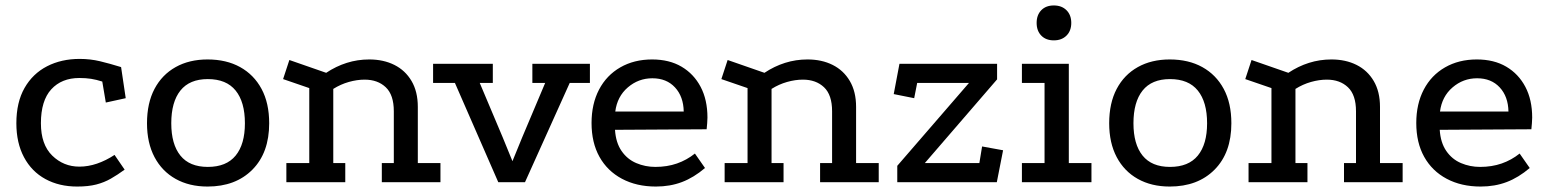

<svg xmlns="http://www.w3.org/2000/svg" viewBox="-20 -668 5674 704"><path d="M355 -369Q333 -376 314 -379Q295 -382 271 -382Q206 -382 168 -340.5Q130 -299 130 -216Q130 -138 171.5 -97.5Q213 -57 271 -57Q303 -57 335.5 -68Q368 -79 400 -100L437 -46Q411 -27 386.5 -13Q362 1 333 8.5Q304 16 263 16Q197 16 146.5 -11.5Q96 -39 68 -91.5Q40 -144 40 -216Q40 -293 70 -345.5Q100 -398 152.5 -425Q205 -452 272 -452Q311 -452 346.5 -443.5Q382 -435 424 -422L441 -308L368 -292Z M741 -450Q810 -450 860.5 -422Q911 -394 939 -342Q967 -290 967 -216Q967 -108 905.5 -46Q844 16 741 16Q674 16 624 -12Q574 -40 546.5 -92Q519 -144 519 -216Q519 -290 546.5 -342Q574 -394 624 -422Q674 -450 741 -450ZM742 -378Q675 -378 641.5 -336Q608 -294 608 -216Q608 -139 641.5 -97.5Q675 -56 742 -56Q810 -56 844 -97.5Q878 -139 878 -216Q878 -294 844 -336Q810 -378 742 -378Z M1030 0V-70H1114V-345L1018 -378L1041 -448L1176 -401Q1212 -425 1251.5 -437.5Q1291 -450 1334 -450Q1386 -450 1426 -430Q1466 -410 1489 -371Q1512 -332 1512 -276V-70H1595V0H1380V-70H1424V-260Q1424 -320 1394.5 -348Q1365 -376 1317 -376Q1289 -376 1259 -367.5Q1229 -359 1202 -342V-70H1246V0Z M1568 -434H1787V-364H1739L1823 -165L1859 -77L1895 -165L1979 -364H1932V-434H2143V-364H2069L1905 0H1807L1648 -364H1568Z M2565 -52Q2524 -17 2480.5 -0.5Q2437 16 2385 16Q2314 16 2260.5 -12.5Q2207 -41 2178 -93Q2149 -145 2149 -217Q2149 -287 2176.5 -339.5Q2204 -392 2254.5 -421Q2305 -450 2371 -450Q2434 -450 2479 -423.5Q2524 -397 2549 -349.5Q2574 -302 2574 -237Q2574 -227 2573 -216Q2572 -205 2571 -194L2235 -192Q2238 -145 2259 -114.5Q2280 -84 2313 -70Q2346 -56 2383 -56Q2426 -56 2462 -68.5Q2498 -81 2528 -105ZM2487 -259Q2486 -314 2455 -347.5Q2424 -381 2372 -381Q2321 -381 2282 -347.5Q2243 -314 2236 -259Z M2637 0V-70H2721V-345L2625 -378L2648 -448L2783 -401Q2819 -425 2858.5 -437.5Q2898 -450 2941 -450Q2993 -450 3033 -430Q3073 -410 3096 -371Q3119 -332 3119 -276V-70H3202V0H2987V-70H3031V-260Q3031 -320 3001.5 -348Q2972 -376 2924 -376Q2896 -376 2866 -367.5Q2836 -359 2809 -342V-70H2853V0Z M3270 0V-60L3533 -364H3343L3332 -308L3257 -323L3278 -434H3636V-377L3371 -70H3571L3581 -131L3658 -117L3635 0Z M3727 -434H3899V-70H3982V0H3727V-70H3810V-364H3727ZM3844 -648Q3873 -648 3890.5 -630.5Q3908 -613 3908 -584Q3908 -555 3890.5 -537.5Q3873 -520 3844 -520Q3815 -520 3798 -537.5Q3781 -555 3781 -584Q3781 -613 3798 -630.5Q3815 -648 3844 -648Z M4269 -450Q4338 -450 4388.5 -422Q4439 -394 4467 -342Q4495 -290 4495 -216Q4495 -108 4433.5 -46Q4372 16 4269 16Q4202 16 4152 -12Q4102 -40 4074.5 -92Q4047 -144 4047 -216Q4047 -290 4074.5 -342Q4102 -394 4152 -422Q4202 -450 4269 -450ZM4270 -378Q4203 -378 4169.5 -336Q4136 -294 4136 -216Q4136 -139 4169.5 -97.5Q4203 -56 4270 -56Q4338 -56 4372 -97.5Q4406 -139 4406 -216Q4406 -294 4372 -336Q4338 -378 4270 -378Z M4558 0V-70H4642V-345L4546 -378L4569 -448L4704 -401Q4740 -425 4779.5 -437.5Q4819 -450 4862 -450Q4914 -450 4954 -430Q4994 -410 5017 -371Q5040 -332 5040 -276V-70H5123V0H4908V-70H4952V-260Q4952 -320 4922.5 -348Q4893 -376 4845 -376Q4817 -376 4787 -367.5Q4757 -359 4730 -342V-70H4774V0Z M5589 -52Q5548 -17 5504.5 -0.5Q5461 16 5409 16Q5338 16 5284.5 -12.5Q5231 -41 5202 -93Q5173 -145 5173 -217Q5173 -287 5200.5 -339.5Q5228 -392 5278.5 -421Q5329 -450 5395 -450Q5458 -450 5503 -423.5Q5548 -397 5573 -349.5Q5598 -302 5598 -237Q5598 -227 5597 -216Q5596 -205 5595 -194L5259 -192Q5262 -145 5283 -114.5Q5304 -84 5337 -70Q5370 -56 5407 -56Q5450 -56 5486 -68.5Q5522 -81 5552 -105ZM5511 -259Q5510 -314 5479 -347.5Q5448 -381 5396 -381Q5345 -381 5306 -347.5Q5267 -314 5260 -259Z"/></svg>

Font: Podkova Medium
Style: Regular
Weight: 500
Designer: Ilya Yudin
Foundry: Cyreal (www.cyreal.org)
Version: Version 2.103